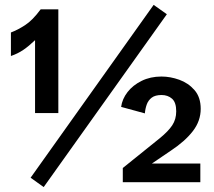

<svg xmlns="http://www.w3.org/2000/svg" viewBox="-20 -741 869 781"><path d="M122.6 -281.2V-577.6Q97.7 -553.7 75.2 -538.3Q52.7 -522.9 24.4 -513.2V-608.9Q51.8 -619.1 82 -638.7Q112.3 -658.2 145.5 -703.1H217.3V-281.2ZM157.7 20 104.5 -18.1 605 -721.2 658.7 -683.1ZM479.5 0V-57.6L629.9 -178.7Q664.6 -207 680.7 -231.4Q696.8 -255.9 696.8 -288.1Q696.8 -324.7 679.7 -339.6Q662.6 -354.5 637.2 -354.5Q611.3 -354.5 597.2 -343.8Q583 -333 576.9 -315.9Q570.8 -298.8 569.3 -279.8L472.7 -306.2Q477.1 -338.4 498.8 -366.5Q520.5 -394.5 556.2 -412.1Q591.8 -429.7 636.7 -429.7Q672.9 -429.7 709.5 -416.5Q746.1 -403.3 771.2 -374.5Q796.4 -345.7 796.4 -298.3Q796.4 -249 764.6 -207.8Q732.9 -166.5 675.3 -128.4L571.8 -58.1L555.7 -75.7H794.9V0Z"/></svg>

Font: Schibsted Grotesk SemiBold
Style: Regular
Weight: 600
Designer: Bakken & Baeck AS, Henrik Kongsvoll
Foundry: Schibsted ASA
Version: Version 1.100;gftools[0.9.25]